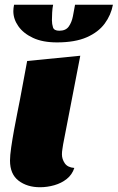

<svg xmlns="http://www.w3.org/2000/svg" viewBox="-20 -766 494 806"><path d="M148 20Q94 20 58 -7.5Q22 -35 22 -92Q22 -113 27 -147.5Q32 -182 39 -220.5Q46 -259 53 -293.5Q60 -328 64 -349L94 -510L317 -532L245 -160Q244 -152 242 -140.5Q240 -129 240 -118Q240 -98 252 -80.5Q264 -63 292 -61Q283 -33 260.5 -15Q238 3 208 11.5Q178 20 148 20ZM219 -588Q159 -588 118.5 -607Q78 -626 57 -656Q36 -686 36 -719Q36 -731 39 -746H203Q200 -732 199 -713.5Q198 -695 198 -681Q198 -665 202.5 -651Q207 -637 229 -637Q256 -637 268.5 -654.5Q281 -672 286 -697.5Q291 -723 295 -746H454Q446 -703 419.5 -667Q393 -631 344 -609.5Q295 -588 219 -588Z"/></svg>

Font: Sansita Swashed Black
Style: Regular
Weight: 900
Designer: Pablo Cosgaya
Foundry: Omnibus-Type
Version: Version 1.003; ttfautohint (v1.8.3)